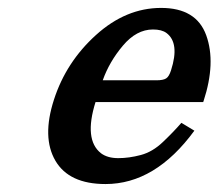

<svg xmlns="http://www.w3.org/2000/svg" viewBox="-20 -444 544 478"><path d="M405.8 -269Q427.7 -336.9 394.5 -361.8Q382.8 -370.6 360.8 -370.6Q319.8 -370.6 285.9 -330.3Q252 -290 235.8 -244.1H369.6Q386.2 -244.1 393.6 -248.8Q400.9 -253.4 405.8 -269ZM463.9 -118.7Q366.7 14.2 242.7 14.2Q151.9 14.2 117.9 -43.9Q84 -102.1 114.3 -195.8Q144.5 -289.6 219 -356.9Q293.5 -424.3 381.1 -424.3Q468.8 -424.3 493.4 -356.2Q518.1 -288.1 486.8 -192.4L485.8 -189.9H217.8Q188.5 -96.2 231.4 -62.5Q247.6 -50.3 274.4 -50.3Q301.3 -50.3 330.6 -58.1Q359.9 -65.9 385.7 -90.6Q411.6 -115.2 431.6 -138.2Z"/></svg>

Font: RIT Rachana
Style: Bold Italic
Weight: 700
Designer: Hussain KH
Version: 1.4.7